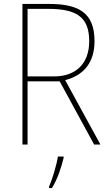

<svg xmlns="http://www.w3.org/2000/svg" viewBox="-20 -734 554 975"><path d="M228 -714H94V0H120V-321H283L458 0H490L311 -327C406 -352 460 -417 460 -525C460 -671 378 -714 228 -714ZM224 -689C368 -689 433 -648 433 -525C433 -406 360 -346 255 -346H120V-689ZM303 68V61H274C268 103 244 181 229 214V221H244C272 175 291 118 303 68Z"/></svg>

Font: Noto Sans Armenian SemiCondensed Thin
Style: Regular
Weight: 100
Width: 4
Designer: Monotype Design Team
Foundry: Monotype Imaging Inc.
Version: Version 2.008